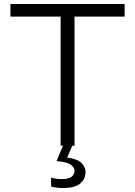

<svg xmlns="http://www.w3.org/2000/svg" viewBox="-20 -733 680 966"><path d="M285 0V-649.5H32.5V-713H607V-649.5H355V0ZM296.5 213Q263 213 237 205.5V160.5Q244 163 258.5 165.5Q273 168 290 168Q327 168 341 155.8Q355 143.5 355 125.5Q355 110.5 337.5 96.5Q320 82.5 264.5 77.5L304 -16.5H344V0L318 59.5Q373 67.5 391.8 88.8Q410.5 110 410.5 133Q410.5 166 384.5 189.5Q358.5 213 296.5 213Z"/></svg>

Font: Heraclito Light
Style: Regular
Weight: 300
Designer: Kostas Bartsokas (font) & Cristiano Sobral (main changes)
Foundry: Kostas Bartsokas (font) & Cristiano Sobral (main changes)
Version: Version 1.00;July 8, 2020;FontCreator 13.0.0.2655 64-bit